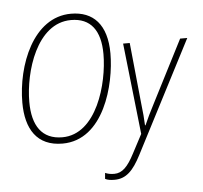

<svg xmlns="http://www.w3.org/2000/svg" viewBox="-62 -790 1159 1097"><g transform="rotate(-5 517.5 -241.5)"><path d="M273 10C510 10 590 -302 590 -479C590 -646 512 -725 385 -725C167 -725 64 -455 64 -243C64 -92 126 10 273 10ZM275 -26C158 -26 104 -107 104 -244C104 -414 184 -689 382 -689C495 -689 550 -614 550 -479C550 -312 472 -26 275 -26ZM551 242C618 242 659 199 703 114L1035 -529H994L813 -175C790 -131 767 -84 754 -53H751C750 -85 746 -132 740 -181L705 -529H667L725 -6L668 102C630 175 598 208 552 208C529 208 514 204 500 198L497 232C510 239 527 242 551 242Z"/></g></svg>

Font: Noto Sans SemiCondensed ExtraLight
Style: Italic
Weight: 200
Width: 4
Italic angle: -12°
Designer: Monotype Design Team
Foundry: Monotype Imaging Inc.
Version: Version 2.013